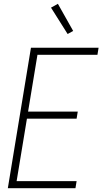

<svg xmlns="http://www.w3.org/2000/svg" viewBox="-20 -985 540 1005"><path d="M21 0 142 -735H496L490 -698H176L127 -401H387L381 -364H121L67 -37H381L375 0ZM334 -807 247 -945 283 -965 363 -823Z"/></svg>

Font: Iosevka Extralight Oblique
Style: Regular
Weight: 200
Italic angle: -9°
Monospace: yes
Designer: Belleve Invis
Foundry: Belleve Invis
Version: Version 32.5.0; ttfautohint (v1.8.4)